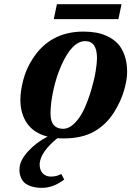

<svg xmlns="http://www.w3.org/2000/svg" viewBox="-20 -654 632 924"><path d="M238.8 -562 253.9 -633.8H564.9L549.8 -562ZM74.2 152.8Q77.1 115.7 116 73.5Q154.8 31.2 208 3.9H210.9Q144 -12.7 111.1 -59.3Q78.1 -106 78.1 -173.8Q78.1 -215.3 92 -269.3Q106 -323.2 137.2 -371.1Q221.2 -502 381.8 -502Q414.6 -502 443.4 -496.8Q472.2 -491.7 500 -478Q527.8 -464.4 547.6 -443.1Q567.4 -421.9 579.6 -387.2Q591.8 -352.5 591.8 -308.1Q591.8 -269.5 576.7 -217.8Q561.5 -166 529.8 -115.2Q491.7 -54.2 433.1 -21Q374.5 12.2 285.2 12.2Q264.6 12.2 255.9 11.2Q177.2 75.2 170.9 131.8Q169.4 161.6 184.3 178.7Q199.2 195.8 225.1 195.8Q253.4 195.8 274.9 183.1L289.1 210Q236.8 250 182.1 250Q152.3 250 130.9 242.9Q109.4 235.8 98.1 225.6Q86.9 215.3 81.1 201.2Q75.2 187 74.2 175.8Q73.2 164.6 74.2 152.8ZM223.1 -106.9Q223.1 -70.3 238.8 -52.2Q254.4 -34.2 283.2 -34.2Q313 -34.2 340.3 -62.3Q367.7 -90.3 386.5 -132.3Q405.3 -174.3 419.4 -222.2Q433.6 -270 440.2 -310.1Q446.8 -350.1 446.8 -374Q446.8 -456.1 390.1 -456.1Q327.1 -456.1 274.9 -338.9Q251 -284.7 237.1 -221.2Q223.1 -157.7 223.1 -106.9Z"/></svg>

Font: Linguistics Pro
Style: Bold Italic
Weight: 700
Italic angle: -12°
Designer: Stefan Peev, Context Ltd
Foundry: Stefan Peev, Context Ltd
Version: Version 001.000